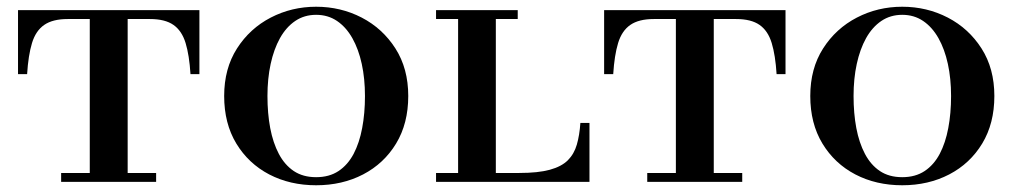

<svg xmlns="http://www.w3.org/2000/svg" viewBox="-20 -540 3012 570"><path d="M33.5 -320V-510H572V-320H545.5Q542 -376 531 -412.2Q520 -448.5 495 -466Q470 -483.5 425 -483.5H181Q136.5 -483.5 111.2 -466Q86 -448.5 75 -412.2Q64 -376 60.5 -320ZM161.5 0V-26.5H443.5V0ZM246.5 0V-503H359V0Z M918.5 10Q841 10 779.2 -22.2Q717.5 -54.5 681.5 -114Q645.5 -173.5 645.5 -255Q645.5 -336.5 683.5 -396Q721.5 -455.5 783.8 -487.8Q846 -520 918.5 -520Q991.5 -520 1053.8 -487.8Q1116 -455.5 1154 -396Q1192 -336.5 1192 -255Q1192 -173.5 1156 -114Q1120 -54.5 1058 -22.2Q996 10 918.5 10ZM918.5 -14Q957.5 -14 985 -32.2Q1012.5 -50.5 1029.8 -83.2Q1047 -116 1055.2 -159.8Q1063.5 -203.5 1063.5 -255Q1063.5 -306.5 1054 -350.2Q1044.5 -394 1026 -426.8Q1007.5 -459.5 980.5 -477.8Q953.5 -496 918.5 -496Q883.5 -496 856.5 -477.8Q829.5 -459.5 811.2 -426.8Q793 -394 783.5 -350.2Q774 -306.5 774 -255Q774 -203.5 782.2 -159.8Q790.5 -116 807.8 -83.2Q825 -50.5 852.2 -32.2Q879.5 -14 918.5 -14Z M1274.5 0V-26.5H1340V-483.5H1274.5V-510H1517V-483.5H1452V-26.5H1521.5Q1577.5 -26.5 1612.2 -36Q1647 -45.5 1665.8 -64.2Q1684.5 -83 1692.5 -110.8Q1700.5 -138.5 1703 -175H1730V0Z M1773.5 -320V-510H2312V-320H2285.5Q2282 -376 2271 -412.2Q2260 -448.5 2235 -466Q2210 -483.5 2165 -483.5H1921Q1876.5 -483.5 1851.2 -466Q1826 -448.5 1815 -412.2Q1804 -376 1800.5 -320ZM1901.5 0V-26.5H2183.5V0ZM1986.5 0V-503H2099V0Z M2658.5 10Q2581 10 2519.2 -22.2Q2457.5 -54.5 2421.5 -114Q2385.5 -173.5 2385.5 -255Q2385.5 -336.5 2423.5 -396Q2461.5 -455.5 2523.8 -487.8Q2586 -520 2658.5 -520Q2731.5 -520 2793.8 -487.8Q2856 -455.5 2894 -396Q2932 -336.5 2932 -255Q2932 -173.5 2896 -114Q2860 -54.5 2798 -22.2Q2736 10 2658.5 10ZM2658.5 -14Q2697.5 -14 2725 -32.2Q2752.5 -50.5 2769.8 -83.2Q2787 -116 2795.2 -159.8Q2803.5 -203.5 2803.5 -255Q2803.5 -306.5 2794 -350.2Q2784.5 -394 2766 -426.8Q2747.5 -459.5 2720.5 -477.8Q2693.5 -496 2658.5 -496Q2623.5 -496 2596.5 -477.8Q2569.5 -459.5 2551.2 -426.8Q2533 -394 2523.5 -350.2Q2514 -306.5 2514 -255Q2514 -203.5 2522.2 -159.8Q2530.5 -116 2547.8 -83.2Q2565 -50.5 2592.2 -32.2Q2619.5 -14 2658.5 -14Z"/></svg>

Font: Bodoni Moda SC 9pt Medium
Style: Regular
Weight: 500
Designer: Owen Earl
Foundry: indestructible type
Version: Version 2.005